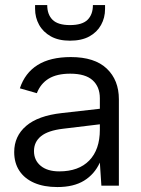

<svg xmlns="http://www.w3.org/2000/svg" viewBox="-20 -732 555 757"><path d="M206.3 5.5Q153 5.5 114.9 -11.1Q76.8 -27.7 56.4 -58.6Q36 -89.5 36 -132.5Q36 -195.2 83.2 -235.6Q130.3 -275.9 223.6 -286.2L373.7 -303.2V-344.7Q373.7 -389.6 345.3 -415.5Q316.8 -441.5 256.8 -441.5Q204.4 -441.5 172.3 -422.1Q140.1 -402.6 125.3 -364.6L58.3 -383.8Q78.3 -444.3 128.1 -475.6Q178 -507 259.2 -507Q353.2 -507 401 -461.5Q448.7 -416 448.7 -340.8V0H379.7L373.7 -91Q352.5 -44.9 311.4 -19.7Q270.4 5.5 206.3 5.5ZM213.7 -56.3Q290.1 -56.3 331.9 -99.2Q373.7 -142.2 373.7 -220.5V-241.9L228.5 -224.4Q169.4 -217.4 141.7 -195Q114 -172.5 114 -136.5Q114 -100.1 140.5 -78.2Q166.9 -56.3 213.7 -56.3ZM255.7 -571.6Q210.8 -571.6 180.3 -588.7Q149.8 -605.8 134.1 -634.3Q118.3 -662.8 118.3 -697.2V-711.9H166.2Q166.2 -674.9 187.2 -654Q208.3 -633.1 255.7 -633.1Q304.2 -633.1 325.3 -654Q346.3 -674.9 346.3 -711.9H394.2V-696.5Q394.2 -662 378.4 -633.6Q362.7 -605.1 332.2 -588.3Q301.7 -571.6 255.7 -571.6Z"/></svg>

Font: Envelope Sans Variable
Style: Regular
Weight: 500
Designer: Andreas Rasmussen / Norman Anderson
Foundry: mail.de GmbH
Version: Version 1.150